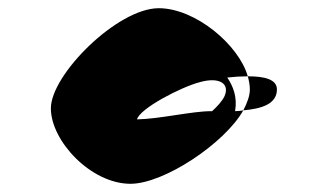

<svg xmlns="http://www.w3.org/2000/svg" viewBox="-20 -742 804 468"><path d="M104 -478C104 -398 202 -294 298 -294C380 -294 528 -393 573 -473C567 -472 560 -471 553 -471C559 -506 548 -532 534 -553C551 -555 568 -556 584 -556C562 -633 456 -722 367 -722C266 -722 104 -560 104 -478ZM314 -451C320 -477 421 -530 468 -542C515 -555 541 -538 527 -507C521 -495 510 -483 497 -471H494C448 -471 369 -452 314 -451ZM573 -473C617 -477 655 -488 655 -524C655 -549 624 -556 584 -556C587 -545 589 -534 589 -524C589 -509 583 -492 573 -473Z"/></svg>

Font: Ampere
Style: Ext
Weight: 400
Version: Version 1